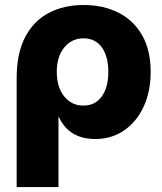

<svg xmlns="http://www.w3.org/2000/svg" viewBox="-20 -547 651 771"><path d="M46.9 204.1V-232.9Q46.9 -333 81.1 -398.2Q115.2 -463.4 175.8 -495.1Q236.3 -526.9 315.9 -526.9Q395.5 -526.9 456.3 -495.8Q517.1 -464.8 551 -405Q585 -345.2 585 -258.3Q585 -178.7 556.6 -118.2Q528.3 -57.6 478.3 -23.2Q428.2 11.2 362.8 11.2Q257.3 11.2 216.8 -76.7H214.8V204.1ZM314.9 -123Q362.3 -123 388.7 -159.7Q415 -196.3 415 -258.8Q415 -320.3 388.9 -356.7Q362.8 -393.1 315.4 -393.1Q268.1 -393.1 238 -356.4Q208 -319.8 208 -258.8Q208 -196.8 237.8 -159.9Q267.6 -123 314.9 -123Z"/></svg>

Font: Inter Display ExtraBold
Style: Regular
Weight: 800
Designer: Rasmus Andersson
Foundry: rsms
Version: Version 4.000;git-a52131595